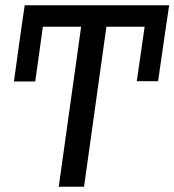

<svg xmlns="http://www.w3.org/2000/svg" viewBox="-20 -709 662 729"><path d="M61.9 -608.1H142.9L113.8 -399.7H32.9ZM73.9 -689.1H622.2L610.2 -607.4H384L299.1 0H203L288 -607.4H61.8ZM529.3 -608H610.2L580.2 -400.7H499.3Z"/></svg>

Font: Fira Sans Variable
Style: Italic
Weight: 397
Italic angle: -8°
Designer: Carrois Corporate & Edenspiekermann AG
Foundry: Carrois Corporate GbR & Edenspiekermann AG
Version: Version 4.202